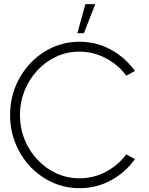

<svg xmlns="http://www.w3.org/2000/svg" viewBox="-20 -920 739 952"><path d="M374 13Q303 13 240.5 -15.2Q178 -43.5 130.8 -93.2Q83.5 -143 56.8 -208.8Q30 -274.5 30 -350Q30 -425 56.8 -490.8Q83.5 -556.5 130.8 -606.5Q178 -656.5 240.5 -684.8Q303 -713 374 -713Q459 -713 530.5 -673.5Q602 -634 649 -568L606 -545Q565.5 -599.5 503.8 -631.8Q442 -664 374 -664Q312 -664 258.5 -639Q205 -614 164.8 -570.5Q124.5 -527 101.8 -470.2Q79 -413.5 79 -350Q79 -285 102 -228.2Q125 -171.5 165.8 -128.2Q206.5 -85 259.8 -60.5Q313 -36 374 -36Q445 -36 506 -68.8Q567 -101.5 606 -154.5L649 -131Q602 -65 530.5 -26Q459 13 374 13ZM363.5 -755.5 403.5 -899.5H452.5L396 -755.5Z"/></svg>

Font: Urbanist ExtraLight
Style: Regular
Weight: 200
Designer: Corey Hu
Foundry: Corey Hu
Version: Version 1.330; ttfautohint (v1.8.4.7-5d5b)